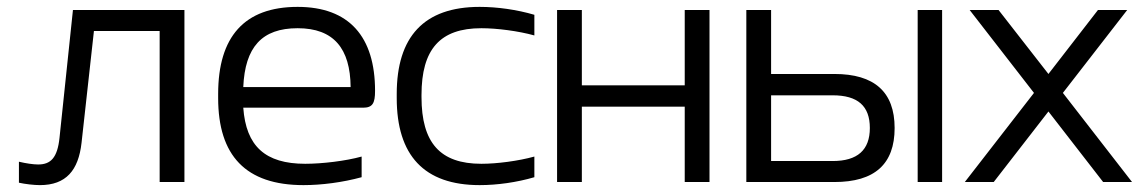

<svg xmlns="http://www.w3.org/2000/svg" viewBox="-20 -529 3322 558"><path d="M217 -114 253 -439H444V0H516V-500H192L153 -129C147 -70 127 -51 91 -51C77 -51 56 -54 35 -59V2C53 6 79 9 96 9C172 9 208 -34 217 -114Z M1070 -265C1070 -422 995 -509 845 -509C690 -509 614 -422 614 -256V-244C614 -77 694 9 862 9C915 9 976 1 1031 -14V-74C984 -61 916 -53 867 -53C751 -53 695 -104 687 -216H1035C1063 -216 1070 -229 1070 -265ZM687 -276C692 -392 741 -447 845 -447C950 -447 998 -388 999 -276Z M1133 -256V-244C1133 -78 1212 9 1374 9C1425 9 1482 1 1533 -14V-74C1486 -61 1424 -53 1379 -53C1259 -53 1205 -114 1205 -247V-253C1205 -386 1259 -447 1379 -447C1424 -447 1486 -439 1533 -426V-486C1482 -501 1425 -509 1374 -509C1212 -509 1133 -422 1133 -256Z M1599 0H1671V-219H1970V0H2042V-500H1970V-281H1671V-500H1599Z M2149 0H2405C2522 0 2580 -52 2580 -157C2580 -262 2521 -314 2405 -314H2221V-500H2149ZM2221 -61V-252H2400C2473 -252 2508 -221 2508 -157C2508 -93 2472 -61 2400 -61ZM2647 0H2718V-500H2647Z M2798 -500 2985 -259 2784 0H2868L3027 -205L3186 0H3270L3069 -259L3256 -500H3171L3027 -314L2882 -500Z"/></svg>

Font: LT Wave Text Light
Style: Regular
Weight: 300
Designer: Daniel Lyons
Version: Version 2.5 (Glyphs App)